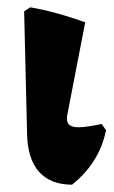

<svg xmlns="http://www.w3.org/2000/svg" viewBox="-20 -496 311 525"><path d="M54 -132 46 -465 63 -476Q136 -463 213 -435L164 -182Q163 -178 163 -171Q163 -148 194 -148Q216 -148 258 -157L270 -140Q252 -51 177 9Q118 9 86.5 -26.5Q55 -62 54 -132Z"/></svg>

Font: Alegreya ExtraBold
Style: Regular
Weight: 800
Designer: Juan Pablo del Peral
Foundry: Huerta Tipografica
Version: Version 2.007; ttfautohint (v1.6)